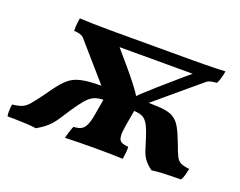

<svg xmlns="http://www.w3.org/2000/svg" viewBox="-120 -606 946 758"><g transform="rotate(20 353.0 -227.5)"><path d="M336 -166 137 -394Q126 -406 96 -407Q95 -419 96.5 -433.5Q98 -448 100 -461Q124 -460 159 -459Q194 -458 230 -458H580Q604 -458 628.5 -458.5Q653 -459 675 -459.5Q697 -460 712 -461Q710 -448 706 -433.5Q702 -419 696 -407Q682 -406 671 -403.5Q660 -401 652 -394L381 -166ZM405 -238Q411 -247 428.5 -263.5Q446 -280 480.5 -310.5Q515 -341 572 -390L631 -439L644 -408H209L260 -439L305 -386Q345 -340 368.5 -310.5Q392 -281 404 -264Q416 -247 418 -238ZM85 6Q65 3 43 2Q21 1 0.5 0.5Q-20 0 -36 0Q-38 -9 -37.5 -24.5Q-37 -40 -35 -50Q-9 -53 5.5 -59Q20 -65 34 -81.5Q48 -98 70 -128Q92 -160 108.5 -180.5Q125 -201 141 -213Q157 -225 178 -231Q199 -237 230.5 -239Q262 -241 310 -241L301 -191Q275 -191 258 -183Q241 -175 225.5 -156.5Q210 -138 188 -105Q172 -80 161 -63.5Q150 -47 139.5 -35.5Q129 -24 116.5 -14.5Q104 -5 85 6ZM206 2Q209 -10 213.5 -25Q218 -40 223 -50Q243 -51 254.5 -57Q266 -63 273.5 -79Q281 -95 286 -125L304 -228H433L415 -125Q410 -95 411.5 -79Q413 -63 423 -57Q433 -51 453 -50Q454 -41 452.5 -26Q451 -11 449 2Q429 1 399.5 0.5Q370 0 336 0Q302 0 266.5 0.5Q231 1 206 2ZM571 6Q548 -11 537.5 -26.5Q527 -42 521.5 -60Q516 -78 507 -106Q496 -141 486 -159Q476 -177 461.5 -184Q447 -191 423 -191L432 -241Q488 -241 521 -238.5Q554 -236 573 -225Q592 -214 605 -191Q618 -168 633 -128Q644 -97 652 -81Q660 -65 672 -59Q684 -53 709 -50Q707 -39 703 -24Q699 -9 693 0Q677 0 656 0.5Q635 1 612.5 2Q590 3 571 6Z"/></g></svg>

Font: Vollkorn SemiBold
Style: Italic
Weight: 600
Italic angle: -11°
Designer: Friedrich Althausen
Foundry: Friedrich Althausen
Version: Version 5.000